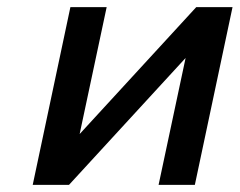

<svg xmlns="http://www.w3.org/2000/svg" viewBox="-20 -520 674 540"><path d="M72 0H174L502 -357L426 0H528L634 -500H532L204 -143L280 -500H178Z"/></svg>

Font: LT Wave Mono Medium
Style: Italic
Weight: 500
Designer: Daniel Lyons
Version: Version 2.5 (Glyphs App)